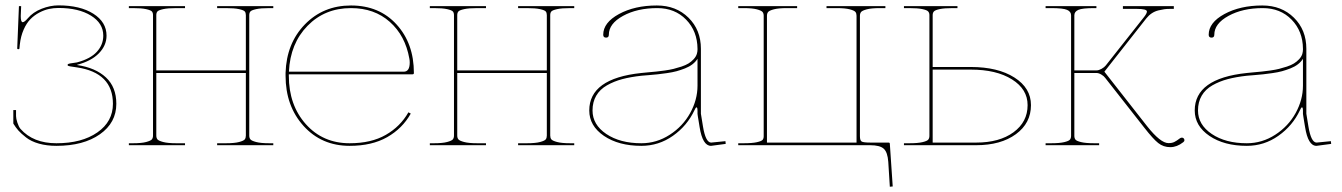

<svg xmlns="http://www.w3.org/2000/svg" viewBox="-20 -543 5020 718"><path d="M29.8 -82V-131.3H40V-108.9Q40 -99.6 44.9 -84.5Q49.8 -69.3 56.6 -61Q104 -7.3 190.9 -7.3Q286.1 -7.3 344.2 -47.9Q402.3 -88.4 402.3 -154.8Q402.3 -271 267.6 -291L241.7 -294.9Q232.9 -296.4 232.9 -299.3V-300.8Q232.9 -304.2 241.7 -305.7L267.6 -309.6Q317.9 -322.8 342 -349.1Q366.2 -375.5 366.2 -409.7Q366.2 -456.1 320.1 -484.6Q273.9 -513.2 198.7 -513.2Q180.7 -513.2 163.3 -509.5Q146 -505.9 127.2 -496.1Q108.4 -486.3 93.8 -471.4Q79.1 -456.5 68.4 -432.1Q57.6 -407.7 54.2 -377L52.7 -362.3Q52.7 -358.9 48.3 -358.9Q44.4 -358.9 44.4 -362.3L50.8 -520H59.1Q57.6 -487.3 57.6 -482.9Q57.6 -460 64.9 -460Q71.3 -460 84 -474.6Q103.5 -497.6 135.7 -510.3Q168 -522.9 198.7 -522.9Q279.8 -522.9 329.1 -491.7Q378.4 -460.4 378.4 -409.7Q378.4 -373 349.9 -343.8Q321.3 -314.5 268.6 -300.8V-299.8Q337.4 -289.6 376.2 -253.4Q415 -217.3 415 -154.8Q415 -84 353.5 -40.8Q292 2.4 190.9 2.4Q154.8 2.4 125.5 -5.9Q96.2 -14.2 77.4 -29.1Q58.6 -43.9 48.8 -54.9Q39.1 -65.9 30.3 -80.1Q29.8 -80.6 29.8 -82Z M461.9 0V-7.3H477.1Q509.3 -7.3 526.6 -12Q543.9 -16.6 548.1 -22Q552.2 -27.3 552.2 -36.1V-486.3Q552.2 -495.1 548.1 -500Q543.9 -504.9 526.6 -508.8Q509.3 -512.7 477.1 -512.7H461.9V-520H671.9V-512.7H639.6Q607.4 -512.7 590.1 -508.8Q572.8 -504.9 568.6 -500Q564.5 -495.1 564.5 -486.3V-279.8H899.4V-486.3Q899.4 -495.1 895.5 -500Q891.6 -504.9 874.3 -508.8Q856.9 -512.7 824.7 -512.7H792V-520H1002V-512.7H987.3Q955.1 -512.7 937.7 -508.8Q920.4 -504.9 916.3 -500Q912.1 -495.1 912.1 -486.3V-36.1Q912.1 -27.3 916.3 -22Q920.4 -16.6 937.7 -12Q955.1 -7.3 987.3 -7.3H1002V0H792V-7.3H824.7Q856.9 -7.3 874.3 -12Q891.6 -16.6 895.5 -22Q899.4 -27.3 899.4 -36.1V-270H564.5V-36.1Q564.5 -27.3 568.6 -22Q572.8 -16.6 590.1 -12Q607.4 -7.3 639.6 -7.3H671.9V0Z M1047.9 -259.8V-270.5Q1051.3 -380.9 1120.1 -451.7Q1189 -522.5 1292.5 -522.5Q1398.4 -522.5 1463.1 -451.4Q1527.8 -380.4 1527.8 -270Q1527.8 -265.1 1522.5 -265.1H1060.1V-259.8Q1060.1 -149.9 1123.8 -78.6Q1187.5 -7.3 1287.6 -7.3Q1368.2 -7.3 1422.6 -38.6Q1477.1 -69.8 1507.3 -123L1516.1 -118.2Q1484.9 -62.5 1427.7 -30Q1370.6 2.4 1287.6 2.4Q1182.6 2.4 1115.2 -72Q1047.9 -146.5 1047.9 -259.8ZM1060.5 -274.9H1489.7Q1512.2 -274.9 1512.2 -309.1Q1512.2 -317.4 1510.7 -324.2Q1495.6 -409.7 1437.7 -461.2Q1379.9 -512.7 1292.5 -512.7Q1194.8 -512.7 1130.1 -446.5Q1065.4 -380.4 1060.5 -275.4Z M1587.4 0V-7.3H1602.5Q1634.8 -7.3 1652.1 -12Q1669.4 -16.6 1673.6 -22Q1677.7 -27.3 1677.7 -36.1V-486.3Q1677.7 -495.1 1673.6 -500Q1669.4 -504.9 1652.1 -508.8Q1634.8 -512.7 1602.5 -512.7H1587.4V-520H1797.4V-512.7H1765.1Q1732.9 -512.7 1715.6 -508.8Q1698.2 -504.9 1694.1 -500Q1689.9 -495.1 1689.9 -486.3V-279.8H2024.9V-486.3Q2024.9 -495.1 2021 -500Q2017.1 -504.9 1999.8 -508.8Q1982.4 -512.7 1950.2 -512.7H1917.5V-520H2127.4V-512.7H2112.8Q2080.6 -512.7 2063.2 -508.8Q2045.9 -504.9 2041.7 -500Q2037.6 -495.1 2037.6 -486.3V-36.1Q2037.6 -27.3 2041.7 -22Q2045.9 -16.6 2063.2 -12Q2080.6 -7.3 2112.8 -7.3H2127.4V0H1917.5V-7.3H1950.2Q1982.4 -7.3 1999.8 -12Q2017.1 -16.6 2021 -22Q2024.9 -27.3 2024.9 -36.1V-270H1689.9V-36.1Q1689.9 -27.3 1694.1 -22Q1698.2 -16.6 1715.6 -12Q1732.9 -7.3 1765.1 -7.3H1797.4V0Z M2183.6 -129.9Q2183.6 -249.5 2377.9 -270Q2383.8 -270.5 2403.3 -272.5Q2422.9 -274.4 2434.3 -275.4Q2445.8 -276.4 2465.8 -279.3Q2485.8 -282.2 2498.8 -285.4Q2511.7 -288.6 2528.1 -293.9Q2544.4 -299.3 2554.7 -305.7Q2564.9 -312 2573.7 -321.3Q2582.5 -330.6 2585.9 -341.3Q2588.4 -350.1 2588.4 -357.4V-360.4Q2587.9 -426.3 2545.9 -469.5Q2503.9 -512.7 2438 -512.7Q2362.8 -512.7 2309.8 -483.6Q2256.8 -454.6 2256.8 -413.1Q2256.8 -402.3 2246.6 -402.3Q2235.8 -402.3 2235.8 -413.1Q2235.8 -458.5 2294.7 -490.5Q2353.5 -522.5 2436.5 -522.5Q2508.3 -522.5 2554.7 -476.8Q2601.1 -431.2 2601.1 -360.4V-117.7L2608.9 -69.8Q2618.7 -10.3 2639.2 -9.8L2692.9 -15.1L2693.8 -4.9L2639.2 2.4H2638.7Q2607.4 2.4 2596.2 -67.9Q2595.2 -73.2 2593.3 -85.9Q2591.3 -98.6 2589.8 -106.9Q2588.4 -115.2 2588.4 -117.2V-127.9Q2588.4 -141.6 2585 -141.6Q2581.5 -141.6 2577.1 -130.9Q2549.8 -72.8 2496.6 -35.2Q2443.4 2.4 2378.4 2.4Q2293.5 2.4 2238.5 -34.9Q2183.6 -72.3 2183.6 -129.9ZM2195.8 -129.9Q2195.8 -76.7 2247.3 -42Q2298.8 -7.3 2378.4 -7.3Q2435.5 -7.3 2484.6 -39.1Q2533.7 -70.8 2561 -120.4Q2588.4 -169.9 2588.4 -222.7V-323.2Q2581.5 -312 2569.6 -302.7Q2557.6 -293.5 2541.3 -287.1Q2524.9 -280.8 2509.8 -276.6Q2494.6 -272.5 2473.4 -269.5Q2452.1 -266.6 2439.2 -265.1Q2426.3 -263.7 2405.5 -262Q2384.8 -260.3 2378.9 -259.8Q2338.4 -255.4 2307.1 -247.1Q2275.9 -238.8 2249.8 -223.9Q2223.6 -209 2209.7 -185.3Q2195.8 -161.6 2195.8 -129.9Z M2740.7 0V-7.3H2760.7Q2793 -7.3 2810.3 -11.2Q2827.6 -15.1 2831.8 -20Q2835.9 -24.9 2835.9 -33.7V-483.9Q2835.9 -492.7 2831.8 -498Q2827.6 -503.4 2810.3 -508.1Q2793 -512.7 2760.7 -512.7H2740.7V-520H2960.9V-512.7H2923.3Q2891.1 -512.7 2873.8 -508.1Q2856.4 -503.4 2852.3 -498Q2848.1 -492.7 2848.1 -483.9V-9.8H3135.7H3183.1V-483.9Q3183.1 -492.7 3179.2 -498Q3175.3 -503.4 3158 -508.1Q3140.6 -512.7 3108.4 -512.7H3070.8V-520H3291V-512.7H3271Q3238.8 -512.7 3221.4 -508.1Q3204.1 -503.4 3200 -498Q3195.8 -492.7 3195.8 -483.9V-33.7Q3195.8 -17.6 3202.4 -13.7Q3209 -9.8 3235.8 -9.8H3255.9H3302.7Q3307.6 -9.8 3307.6 -5.4L3318.4 154.3L3307.6 155.3L3301.8 62.5Q3299.3 26.4 3284.9 13.2Q3270.5 0 3233.4 0H3183.1H3138.2H2848.1Z M3360.4 0V-7.3H3380.4Q3412.6 -7.3 3429.9 -11.5Q3447.3 -15.6 3451.4 -21Q3455.6 -26.4 3455.6 -35.2V-486.3Q3455.6 -495.1 3450.9 -500.2Q3446.3 -505.4 3429.2 -509Q3412.1 -512.7 3380.4 -512.7H3360.4V-520H3560.5V-512.7H3543Q3511.2 -512.7 3494.1 -509Q3477.1 -505.4 3472.4 -500.2Q3467.8 -495.1 3467.8 -486.3V-292.5H3610.4Q3711.4 -292.5 3773.4 -253.2Q3835.4 -213.9 3835.4 -149.9Q3835.4 -82.5 3779.1 -41.3Q3722.7 0 3630.4 0ZM3467.8 -9.8H3630.4Q3717.3 -9.8 3770 -48.3Q3822.8 -86.9 3822.8 -149.9Q3822.8 -209.5 3764.4 -246.1Q3706.1 -282.7 3610.4 -282.7H3467.8Z M3890.1 0V-7.3H3910.2Q3942.4 -7.3 3959.7 -11.5Q3977.1 -15.6 3981.2 -21Q3985.4 -26.4 3985.4 -35.2V-485.8Q3985.4 -499.5 3970.5 -506.1Q3955.6 -512.7 3910.2 -512.7H3890.1V-520H4080.1V-512.7H4072.8Q4027.3 -512.7 4012.5 -506.1Q3997.6 -499.5 3997.6 -485.8V-279.8H4081.1Q4088.9 -279.8 4099.4 -285.6Q4109.9 -291.5 4115.2 -298.3L4258.8 -480Q4269 -493.2 4269 -500Q4269 -509.8 4231 -509.8H4179.2V-520H4369.6V-509.8Q4369.1 -509.8 4355.7 -509.8Q4342.3 -509.8 4334 -508.5Q4325.7 -507.3 4312.3 -504.2Q4298.8 -501 4287.4 -493.4Q4275.9 -485.8 4266.6 -474.1L4109.9 -274.9L4269.5 -71.3Q4319.8 -7.8 4349.6 -7.8Q4362.8 -7.8 4371.3 -12Q4379.9 -16.1 4392.6 -25.9Q4396 -28.3 4399.9 -28.3Q4403.8 -28.3 4406.5 -25.6Q4409.2 -22.9 4409.2 -19Q4409.2 -14.2 4404.8 -11.2Q4381.3 7.3 4356.4 7.3Q4330.6 7.3 4311.3 -8.1Q4292 -23.4 4259.3 -65.4L4112.8 -252Q4108.4 -258.3 4098.6 -264.2Q4088.9 -270 4081.1 -270H3997.6V-35.2Q3997.6 -26.4 4001.7 -21Q4005.9 -15.6 4023.2 -11.5Q4040.5 -7.3 4072.8 -7.3H4090.3V0Z M4447.8 -129.9Q4447.8 -249.5 4642.1 -270Q4647.9 -270.5 4667.5 -272.5Q4687 -274.4 4698.5 -275.4Q4710 -276.4 4730 -279.3Q4750 -282.2 4762.9 -285.4Q4775.9 -288.6 4792.2 -293.9Q4808.6 -299.3 4818.8 -305.7Q4829.1 -312 4837.9 -321.3Q4846.7 -330.6 4850.1 -341.3Q4852.5 -350.1 4852.5 -357.4V-360.4Q4852.1 -426.3 4810.1 -469.5Q4768.1 -512.7 4702.1 -512.7Q4627 -512.7 4574 -483.6Q4521 -454.6 4521 -413.1Q4521 -402.3 4510.7 -402.3Q4500 -402.3 4500 -413.1Q4500 -458.5 4558.8 -490.5Q4617.7 -522.5 4700.7 -522.5Q4772.5 -522.5 4818.8 -476.8Q4865.2 -431.2 4865.2 -360.4V-117.7L4873 -69.8Q4882.8 -10.3 4903.3 -9.8L4957 -15.1L4958 -4.9L4903.3 2.4H4902.8Q4871.6 2.4 4860.4 -67.9Q4859.4 -73.2 4857.4 -85.9Q4855.5 -98.6 4854 -106.9Q4852.5 -115.2 4852.5 -117.2V-127.9Q4852.5 -141.6 4849.1 -141.6Q4845.7 -141.6 4841.3 -130.9Q4814 -72.8 4760.7 -35.2Q4707.5 2.4 4642.6 2.4Q4557.6 2.4 4502.7 -34.9Q4447.8 -72.3 4447.8 -129.9ZM4460 -129.9Q4460 -76.7 4511.5 -42Q4563 -7.3 4642.6 -7.3Q4699.7 -7.3 4748.8 -39.1Q4797.9 -70.8 4825.2 -120.4Q4852.5 -169.9 4852.5 -222.7V-323.2Q4845.7 -312 4833.7 -302.7Q4821.8 -293.5 4805.4 -287.1Q4789.1 -280.8 4773.9 -276.6Q4758.8 -272.5 4737.5 -269.5Q4716.3 -266.6 4703.4 -265.1Q4690.4 -263.7 4669.7 -262Q4648.9 -260.3 4643.1 -259.8Q4602.5 -255.4 4571.3 -247.1Q4540 -238.8 4513.9 -223.9Q4487.8 -209 4473.9 -185.3Q4460 -161.6 4460 -129.9Z"/></svg>

Font: Znikomit
Style: Regular
Weight: 100
Designer: gluk
Foundry: gluk
Version: Version 0.53